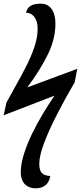

<svg xmlns="http://www.w3.org/2000/svg" viewBox="-24 -786 441 1046"><path d="M169 240Q135 240 112.5 218.5Q90 197 89 154Q89 109 106 54.5Q123 0 150.5 -57Q178 -114 210.5 -167.5Q243 -221 273 -265L-4 -158L11 -227Q35 -272 64 -323Q93 -374 120 -427.5Q147 -481 164 -532Q181 -583 181 -629Q181 -669 164 -692.5Q147 -716 118 -717Q127 -766 197 -766Q237 -766 257.5 -736.5Q278 -707 278 -658Q278 -575 238 -492Q198 -409 125 -310L397 -411L383 -338Q331 -249 287 -163.5Q243 -78 216.5 -7.5Q190 63 190 106Q190 141 203.5 156Q217 171 250 173Q238 240 169 240Z"/></svg>

Font: Noto Serif ExtraCondensed SemiBold
Style: Italic
Weight: 600
Width: 2
Italic angle: -12°
Designer: Monotype Design Team
Foundry: Monotype Imaging Inc.
Version: Version 2.013